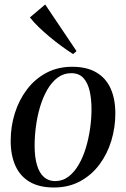

<svg xmlns="http://www.w3.org/2000/svg" viewBox="-20 -823 560 854"><path d="M301 -526Q365.5 -526 408 -501.2Q450.5 -476.5 471.8 -430Q493 -383.5 493 -318Q493 -255.5 475 -196.5Q457 -137.5 422 -90.8Q387 -44 336 -16.5Q285 11 219.5 11Q155 11 112.2 -14Q69.5 -39 48.5 -85.8Q27.5 -132.5 27.5 -196.5Q27.5 -260.5 46 -319.5Q64.5 -378.5 100 -425.2Q135.5 -472 186.2 -499Q237 -526 301 -526ZM296.5 -497.5Q263 -497.5 236.5 -477.8Q210 -458 190.5 -424.2Q171 -390.5 158.5 -348.8Q146 -307 140 -262.2Q134 -217.5 134 -175.5Q134 -123 144.8 -87.8Q155.5 -52.5 176 -35Q196.5 -17.5 225 -17.5Q258.5 -17.5 284.8 -37.5Q311 -57.5 330.2 -90.8Q349.5 -124 362 -165.8Q374.5 -207.5 380.8 -251.8Q387 -296 387 -337Q387 -382 378.8 -418.2Q370.5 -454.5 351 -476Q331.5 -497.5 296.5 -497.5ZM305 -582.5Q280 -598.5 253 -618.2Q226 -638 200 -659.8Q174 -681.5 151.5 -703.2Q129 -725 113 -745.5L181 -803L320.5 -595.5Z"/></svg>

Font: Merriweather 120pt
Style: Italic
Weight: 400
Italic angle: -7.8°
Version: Version 2.101